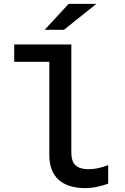

<svg xmlns="http://www.w3.org/2000/svg" viewBox="-20 -955 640 985"><path d="M418 10Q328 10 280.5 -33Q233 -76 233 -160V-638H53V-727H346V-172Q346 -127 367.5 -107Q389 -87 434 -87Q458 -87 482 -92Q506 -97 535 -108V-13Q512 -4 480 3Q448 10 418 10ZM209 -802 332 -935H474L308 -802Z"/></svg>

Font: Red Hat Mono SemiBold
Style: Regular
Weight: 600
Monospace: yes
Designer: Pentagram, MCKL
Foundry: Pentagram, MCKL
Version: Version 1.023